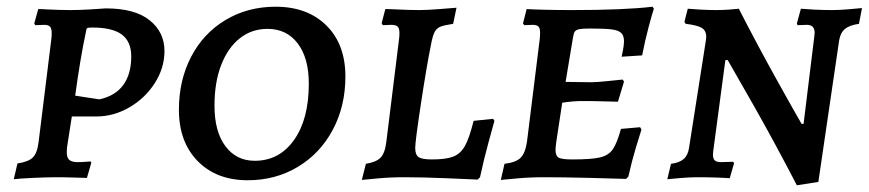

<svg xmlns="http://www.w3.org/2000/svg" viewBox="-20 -528 2588 572"><path d="M119 -500Q161 -498 189 -498Q217 -498 249.5 -500Q282 -502 295 -503Q382 -503 426 -467.5Q470 -432 470 -376Q470 -326 441.5 -281Q413 -236 366 -208.5Q319 -181 267 -181H194L180 -91Q179 -85 179 -74Q179 -58 186.5 -51.5Q194 -45 212 -45Q224 -45 235 -46Q246 -47 250 -47L252 -43L239 2Q229 2 201.5 1Q174 0 149 0Q120 0 77.5 2Q35 4 21 6L32 -41Q65 -46 78 -59Q91 -72 95 -105L133 -412Q134 -419 134 -430Q134 -443 129 -448.5Q124 -454 112 -454L85 -453L82 -458L94 -501Q107 -501 119 -500ZM371 -360Q371 -404 343 -425Q315 -446 255 -446Q242 -446 239.5 -444Q237 -442 236 -433Q219 -354 204 -243L276 -232Q323 -242 347 -274.5Q371 -307 371 -360Z M513 -201Q513 -289 549.5 -359Q586 -429 652 -468.5Q718 -508 801 -508Q896 -508 952.5 -452Q1009 -396 1009 -300Q1009 -212 971.5 -141.5Q934 -71 867.5 -31Q801 9 718 9Q625 9 569 -48Q513 -105 513 -201ZM900 -279Q900 -355 867 -398.5Q834 -442 777 -442Q730 -442 694.5 -414Q659 -386 639 -334.5Q619 -283 619 -213Q619 -136 651.5 -92.5Q684 -49 739 -49Q812 -49 856 -111Q900 -173 900 -279Z M1058 8 1070 -40Q1101 -45 1114 -58.5Q1127 -72 1131 -106L1169 -413Q1170 -419 1170 -430Q1170 -444 1164.5 -449Q1159 -454 1145 -454L1120 -453Q1120 -455 1117 -459L1128 -501Q1145 -501 1159 -500Q1201 -498 1230 -498Q1252 -498 1290 -501Q1328 -504 1340 -505L1330 -457Q1303 -453 1292 -448.5Q1281 -444 1275 -433Q1269 -422 1264 -395Q1251 -331 1234 -219Q1217 -107 1217 -87Q1217 -67 1227 -60Q1237 -53 1267 -53Q1309 -53 1330.5 -61.5Q1352 -70 1365 -93Q1378 -116 1391 -168L1449 -174Q1452 -169 1453 -168Q1449 -154 1435.5 -104.5Q1422 -55 1410 0L1403 7Q1381 6 1310 3Q1239 0 1185 0Q1143 0 1105.5 3.5Q1068 7 1058 8Z M1685 -53Q1742 -53 1767.5 -59Q1793 -65 1805.5 -83Q1818 -101 1830 -144L1887 -149L1891 -142Q1887 -130 1874.5 -88.5Q1862 -47 1852 -2L1845 5Q1820 4 1739 2Q1658 0 1601 0Q1559 0 1521 3.5Q1483 7 1472 8L1483 -40Q1517 -44 1531 -58Q1545 -72 1550 -106L1588 -412Q1589 -420 1589 -431Q1589 -444 1584 -449Q1579 -454 1567 -454L1542 -453L1538 -458L1549 -501Q1562 -500 1600.5 -499Q1639 -498 1683 -498Q1841 -498 1924 -508L1928 -502Q1924 -491 1913 -450Q1902 -409 1893 -363L1832 -359Q1833 -364 1836 -379Q1839 -394 1839 -405Q1839 -422 1830.5 -430Q1822 -438 1801.5 -440.5Q1781 -443 1737 -443Q1715 -443 1705.5 -441Q1696 -439 1692.5 -434Q1689 -429 1687 -416L1665 -284L1741 -283Q1758 -283 1791 -286.5Q1824 -290 1835 -291L1839 -285L1821 -225Q1810 -225 1779.5 -226Q1749 -227 1716 -227Q1687 -227 1655 -222L1644 -150Q1635 -94 1635 -82Q1635 -63 1645 -58Q1655 -53 1685 -53Z M2406 -420 2407 -430Q2407 -454 2384 -454L2356 -453L2354 -458L2366 -502Q2376 -501 2403 -499.5Q2430 -498 2458 -498Q2481 -498 2510 -500.5Q2539 -503 2548 -504L2539 -457Q2511 -453 2497.5 -442Q2484 -431 2480 -408L2418 14L2354 24Q2287 -105 2226 -212.5Q2165 -320 2148 -349H2141L2105 -79L2104 -68Q2104 -55 2109.5 -50Q2115 -45 2128 -45L2164 -46L2167 -42L2154 3Q2144 2 2116 1Q2088 0 2059 0Q2034 0 2005.5 2.5Q1977 5 1968 6L1979 -40Q2004 -43 2017 -54.5Q2030 -66 2033 -89L2083 -408L2084 -418Q2084 -437 2070.5 -445Q2057 -453 2023 -457Q2021 -459 2019 -463L2029 -502Q2037 -501 2064.5 -499.5Q2092 -498 2113 -498Q2133 -498 2154 -499.5Q2175 -501 2181 -502Q2238 -391 2294.5 -289.5Q2351 -188 2368 -159H2374Z"/></svg>

Font: Alegreya SC Medium
Style: Italic
Weight: 500
Italic angle: -7°
Designer: Juan Pablo del Peral
Foundry: Huerta Tipografica
Version: Version 2.007; ttfautohint (v1.6)